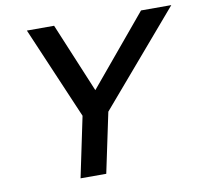

<svg xmlns="http://www.w3.org/2000/svg" viewBox="-78 -784 919 868"><g transform="rotate(-10 381.5 -350.0)"><path d="M223 0 281 -277 100 -700H225L358 -381L624 -700H763L399 -275L341 0Z"/></g></svg>

Font: Red Hat Text SemiBold
Style: Italic
Weight: 600
Italic angle: -12°
Designer: Pentagram, MCKL
Foundry: Pentagram, MCKL
Version: Version 1.023